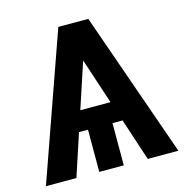

<svg xmlns="http://www.w3.org/2000/svg" viewBox="-105 -808 868 906"><g transform="rotate(-15 328.5 -355.5)"><path d="M438.5 -206.1H389.2V0H269.5V-206.1H225.6L157.7 0H8.8L259.8 -710.9H406.2L655.8 0H506.3ZM258.3 -304.2H405.8L333 -524.9H331.1Z"/></g></svg>

Font: Roboto Web
Style: Bold
Weight: 700
Designer: Google
Version: Version 1.200310; 2013